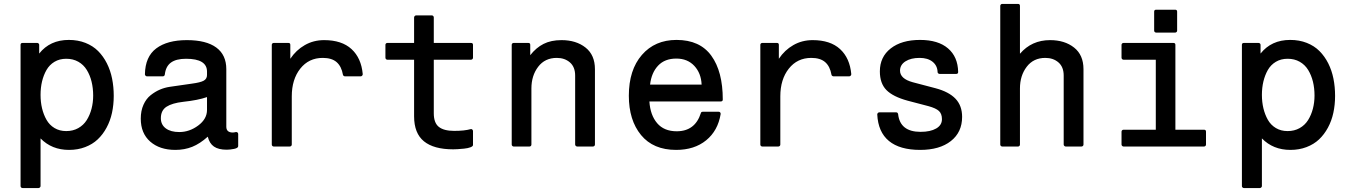

<svg xmlns="http://www.w3.org/2000/svg" viewBox="-20 -741 6834 971"><path d="M94.2 210Q89.8 210 86.9 207Q84 204.1 84 200.2V-514.2Q84 -523.9 94.2 -523.9H168Q171.9 -523.9 175 -521.2Q178.2 -518.6 178.2 -514.2V-470.2Q232.9 -539.1 328.1 -539.1Q374 -539.1 411.9 -524.2Q449.7 -509.3 476.1 -482.9Q502.4 -456.5 520.5 -420.7Q538.6 -384.8 546.9 -343.3Q555.2 -301.8 555.2 -255.9Q555.2 -210.9 546.4 -170.4Q537.6 -129.9 519 -95.5Q500.5 -61 474.1 -36.1Q447.8 -11.2 410.6 2.9Q373.5 17.1 329.1 17.1Q241.7 17.1 185.1 -41V200.2Q185.1 203.6 181.9 206.8Q178.7 210 174.8 210ZM314.9 -443.8Q281.2 -443.8 255.6 -428.5Q230 -413.1 215.1 -387Q200.2 -360.8 192.6 -329.1Q185.1 -297.4 185.1 -261.2Q185.1 -225.1 192.6 -193.4Q200.2 -161.6 215.1 -135.3Q230 -108.9 255.6 -93.5Q281.2 -78.1 314.9 -78.1Q349.1 -78.1 375.7 -93Q402.3 -107.9 418.5 -133.5Q434.6 -159.2 442.9 -190.9Q451.2 -222.7 451.2 -257.8Q451.2 -295.4 443.1 -328.1Q435.1 -360.8 418.9 -387.2Q402.8 -413.6 376.2 -428.7Q349.6 -443.8 314.9 -443.8Z M691.9 -141.1Q691.9 -180.7 705.6 -211.2Q719.2 -241.7 742.2 -259.8Q765.1 -277.8 788.6 -287.8Q812 -297.9 837.9 -301.8Q861.8 -305.7 949.7 -317.9Q993.7 -323.7 1010.3 -333Q1026.9 -342.3 1026.9 -361.8V-378.9Q1026.9 -443.8 920.9 -443.8Q870.6 -443.8 844.2 -424.3Q817.9 -404.8 813.5 -363.8Q811.5 -355 803.7 -355H722.7Q719.2 -355 716.1 -358.2Q712.9 -361.3 712.9 -365.2Q714.4 -454.6 770.3 -496.3Q826.2 -538.1 924.8 -538.1Q1022.9 -538.1 1073.7 -500.7Q1124.5 -463.4 1124.5 -391.1V-100.1Q1124.5 -70.8 1157.7 -70.8Q1163.1 -70.8 1172.9 -73.2Q1177.7 -73.7 1181.2 -71Q1184.6 -68.4 1184.6 -63V-2Q1184.6 7.8 1163.8 12Q1143.1 16.1 1126.5 16.1Q1085 16.1 1062 0.2Q1039.1 -15.6 1030.8 -49.8Q991.2 -14.2 952.1 1.5Q913.1 17.1 866.7 17.1Q787.6 17.1 739.7 -24.9Q691.9 -66.9 691.9 -141.1ZM906.7 -226.1Q850.6 -219.7 822 -201.2Q793.5 -182.6 793.5 -143.1Q793.5 -110.4 818.4 -91.8Q843.3 -73.2 886.7 -73.2Q938 -73.2 982.4 -106.2Q1026.9 -139.2 1026.9 -185.1V-250Q980.5 -233.9 906.7 -226.1Z M1354.5 -514.2Q1354.5 -518.6 1357.4 -521.2Q1360.4 -523.9 1364.3 -523.9H1438.5Q1448.2 -523.9 1448.2 -514.2V-443.8Q1477.5 -487.8 1521.5 -512.9Q1565.4 -538.1 1619.1 -538.1Q1708.5 -538.1 1757.8 -492.7Q1807.1 -447.3 1814.5 -366.2Q1814.5 -361.8 1811.5 -358.4Q1808.6 -355 1804.2 -355H1724.1Q1721.2 -355 1718 -357.4Q1714.8 -359.9 1714.4 -362.8Q1707 -405.3 1682.4 -426.8Q1657.7 -448.2 1612.3 -448.2Q1541.5 -448.2 1498.5 -393.8Q1455.6 -339.4 1455.6 -253.9V-9.8Q1455.6 -5.9 1452.6 -2.9Q1449.7 0 1445.3 0H1364.3Q1360.4 0 1357.4 -2.9Q1354.5 -5.9 1354.5 -9.8Z M1929.2 -449.2V-514.2Q1929.2 -518.6 1932.1 -521.2Q1935.1 -523.9 1939 -523.9H2074.2V-652.8Q2074.2 -656.7 2077.4 -659.9Q2080.6 -663.1 2084 -663.1H2164.1Q2168.5 -663.1 2171.1 -659.9Q2173.8 -656.7 2173.8 -652.8V-523.9H2361.8Q2372.1 -523.9 2372.1 -514.2V-449.2Q2372.1 -444.8 2369.1 -441.9Q2366.2 -439 2361.8 -439H2173.8V-168Q2173.8 -119.6 2199.2 -99.4Q2224.6 -79.1 2276.9 -79.1Q2329.1 -79.1 2359.9 -87.9Q2364.3 -89.4 2368.2 -86.2Q2372.1 -83 2372.1 -78.1V-7.8Q2372.1 -1 2359.1 3.9Q2346.2 8.8 2326.9 10.7Q2307.6 12.7 2294.4 13.4Q2281.2 14.2 2272 14.2Q2173.8 14.2 2124 -26.4Q2074.2 -66.9 2074.2 -152.8V-439H1939Q1935.1 -439 1932.1 -441.9Q1929.2 -444.8 1929.2 -449.2Z M2567.9 -9.8V-514.2Q2567.9 -518.6 2570.8 -521.2Q2573.7 -523.9 2577.6 -523.9H2651.9Q2661.6 -523.9 2661.6 -514.2V-461.9Q2691.4 -500 2729 -519Q2766.6 -538.1 2819.8 -538.1Q2893.6 -538.1 2941.2 -500.5Q2988.8 -462.9 2988.8 -391.1V-9.8Q2988.8 -5.9 2985.8 -2.9Q2982.9 0 2978.5 0H2898.9Q2895 0 2891.8 -3.2Q2888.7 -6.3 2888.7 -9.8V-358.9Q2888.7 -402.3 2862.3 -425.3Q2835.9 -448.2 2795.9 -448.2Q2735.8 -448.2 2701.7 -403.3Q2667.5 -358.4 2667.5 -293.9V-9.8Q2667.5 -5.9 2664.8 -2.9Q2662.1 0 2657.7 0H2577.6Q2574.2 0 2571 -2.9Q2567.9 -5.9 2567.9 -9.8Z M3160.2 -256.8Q3160.2 -387.2 3226.1 -463.1Q3292 -539.1 3401.4 -539.1Q3519.5 -539.1 3577.4 -459.2Q3635.3 -379.4 3635.3 -237.8Q3635.3 -228 3625.5 -228H3264.2Q3268.6 -158.7 3303.5 -117.9Q3338.4 -77.1 3402.3 -77.1Q3495.1 -77.1 3524.4 -168.9Q3525.9 -175.8 3534.2 -175.8H3615.2Q3619.6 -175.8 3622.3 -172.4Q3625 -168.9 3624.5 -164.1Q3610.8 -80.1 3551.3 -31.5Q3491.7 17.1 3399.4 17.1Q3283.7 17.1 3221.9 -58.1Q3160.2 -133.3 3160.2 -256.8ZM3400.4 -444.8Q3341.8 -444.8 3308.1 -408.9Q3274.4 -373 3267.6 -313H3528.3Q3525.9 -370.6 3491.5 -407.7Q3457 -444.8 3400.4 -444.8Z M3825.2 -514.2Q3825.2 -518.6 3828.1 -521.2Q3831.1 -523.9 3835 -523.9H3909.2Q3918.9 -523.9 3918.9 -514.2V-443.8Q3948.2 -487.8 3992.2 -512.9Q4036.1 -538.1 4089.8 -538.1Q4179.2 -538.1 4228.5 -492.7Q4277.8 -447.3 4285.2 -366.2Q4285.2 -361.8 4282.2 -358.4Q4279.3 -355 4274.9 -355H4194.8Q4191.9 -355 4188.7 -357.4Q4185.5 -359.9 4185.1 -362.8Q4177.7 -405.3 4153.1 -426.8Q4128.4 -448.2 4083 -448.2Q4012.2 -448.2 3969.2 -393.8Q3926.3 -339.4 3926.3 -253.9V-9.8Q3926.3 -5.9 3923.3 -2.9Q3920.4 0 3916 0H3835Q3831.1 0 3828.1 -2.9Q3825.2 -5.9 3825.2 -9.8Z M4416.5 -162.1Q4416.5 -166.5 4419.7 -169.7Q4422.9 -172.9 4426.8 -172.9H4511.7Q4520 -172.9 4522 -164.1Q4531.7 -74.2 4635.7 -74.2Q4685.1 -74.2 4714.4 -91.1Q4743.7 -107.9 4743.7 -138.2Q4743.7 -165.5 4728.5 -179.7Q4713.4 -193.8 4675.8 -204.1L4569.8 -231.9Q4496.1 -252 4462.9 -285.6Q4429.7 -319.3 4429.7 -379.9Q4429.7 -453.1 4484.6 -496.1Q4539.6 -539.1 4632.8 -539.1Q4724.6 -539.1 4774.4 -496.3Q4824.2 -453.6 4825.7 -377Q4825.7 -367.2 4815.9 -367.2H4731.9Q4728 -367.2 4724.9 -369.9Q4721.7 -372.6 4721.7 -376Q4720.7 -409.2 4696.3 -428.7Q4671.9 -448.2 4630.9 -448.2Q4586.4 -448.2 4559.1 -430.7Q4531.7 -413.1 4531.7 -383.8Q4531.7 -342.8 4595.7 -325.2L4710.9 -294.9Q4778.8 -276.9 4812.3 -241.7Q4845.7 -206.5 4845.7 -149.9Q4845.7 -72.3 4788.8 -27.6Q4731.9 17.1 4633.8 17.1Q4530.3 17.1 4475.6 -28.1Q4420.9 -73.2 4416.5 -162.1Z M5038.6 -9.8V-710.9Q5038.6 -715.3 5041.5 -718.3Q5044.4 -721.2 5048.3 -721.2H5128.4Q5138.2 -721.2 5138.2 -710.9V-469.2Q5197.3 -538.1 5290.5 -538.1Q5364.3 -538.1 5411.9 -500.5Q5459.5 -462.9 5459.5 -391.1V-9.8Q5459.5 -5.9 5456.5 -2.9Q5453.6 0 5449.2 0H5369.6Q5365.7 0 5362.5 -3.2Q5359.4 -6.3 5359.4 -9.8V-358.9Q5359.4 -402.3 5333 -425.3Q5306.6 -448.2 5266.6 -448.2Q5206.5 -448.2 5172.4 -403.3Q5138.2 -358.4 5138.2 -293.9V-9.8Q5138.2 -5.9 5135.5 -2.9Q5132.8 0 5128.4 0H5048.3Q5044.9 0 5041.7 -2.9Q5038.6 -5.9 5038.6 -9.8Z M5662.1 -439Q5658.2 -439 5655 -441.9Q5651.9 -444.8 5651.9 -449.2V-514.2Q5651.9 -518.6 5655 -521.2Q5658.2 -523.9 5662.1 -523.9H5914.1Q5924.3 -523.9 5924.3 -514.2V-85H6068.8Q6079.1 -85 6079.1 -75.2V-9.8Q6079.1 -5.9 6076.2 -2.9Q6073.2 0 6068.8 0H5662.1Q5658.2 0 5655 -3.2Q5651.9 -6.3 5651.9 -9.8V-75.2Q5651.9 -79.6 5655 -82.3Q5658.2 -85 5662.1 -85H5825.2V-439ZM5816.9 -585.9V-682.1Q5816.9 -691.9 5827.1 -691.9H5922.9Q5933.1 -691.9 5933.1 -682.1V-585.9Q5933.1 -582 5930.2 -579.1Q5927.2 -576.2 5922.9 -576.2H5827.1Q5822.8 -576.2 5819.8 -579.1Q5816.9 -582 5816.9 -585.9Z M6271 210Q6266.6 210 6263.7 207Q6260.7 204.1 6260.7 200.2V-514.2Q6260.7 -523.9 6271 -523.9H6344.7Q6348.6 -523.9 6351.8 -521.2Q6355 -518.6 6355 -514.2V-470.2Q6409.7 -539.1 6504.9 -539.1Q6550.8 -539.1 6588.6 -524.2Q6626.5 -509.3 6652.8 -482.9Q6679.2 -456.5 6697.3 -420.7Q6715.3 -384.8 6723.6 -343.3Q6731.9 -301.8 6731.9 -255.9Q6731.9 -210.9 6723.1 -170.4Q6714.4 -129.9 6695.8 -95.5Q6677.2 -61 6650.9 -36.1Q6624.5 -11.2 6587.4 2.9Q6550.3 17.1 6505.9 17.1Q6418.5 17.1 6361.8 -41V200.2Q6361.8 203.6 6358.6 206.8Q6355.5 210 6351.6 210ZM6491.7 -443.8Q6458 -443.8 6432.4 -428.5Q6406.7 -413.1 6391.8 -387Q6377 -360.8 6369.4 -329.1Q6361.8 -297.4 6361.8 -261.2Q6361.8 -225.1 6369.4 -193.4Q6377 -161.6 6391.8 -135.3Q6406.7 -108.9 6432.4 -93.5Q6458 -78.1 6491.7 -78.1Q6525.9 -78.1 6552.5 -93Q6579.1 -107.9 6595.2 -133.5Q6611.3 -159.2 6619.6 -190.9Q6627.9 -222.7 6627.9 -257.8Q6627.9 -295.4 6619.9 -328.1Q6611.8 -360.8 6595.7 -387.2Q6579.6 -413.6 6553 -428.7Q6526.4 -443.8 6491.7 -443.8Z"/></svg>

Font: Fragment Mono SemBd
Style: Regular
Weight: 600
Designer: Wei Huang based on Nimbus Sans by URW Studio, based on Helvetica by Max Miedinger.
Foundry: Wei Huang
Version: Version 1.011